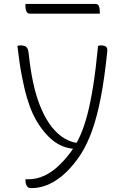

<svg xmlns="http://www.w3.org/2000/svg" viewBox="-20 -761 640 981"><path d="M496 -529Q515 -529 522.5 -521.5Q530 -514 528 -497Q514 -361 495 -263Q476 -165 451 -95Q426 -25 394.5 24.5Q363 74 323 114Q296 141 266 160.5Q236 180 205 190Q174 200 141 200Q138 200 135 199.5Q132 199 129 198.5Q126 198 124 196.5Q122 195 120 193Q115 188 112.5 179Q110 170 110 158V155H116Q118 155 120.5 155Q123 155 125 155Q169 155 210 135Q251 115 288 78Q318 48 343.5 13Q369 -22 389.5 -67.5Q410 -113 426.5 -176Q443 -239 456.5 -325Q470 -411 481 -526Q483 -527 484.5 -527.5Q486 -528 488 -528.5Q490 -529 492 -529Q494 -529 496 -529ZM85 -529Q103 -529 113.5 -522Q124 -515 127 -484Q135 -407 149 -341Q163 -275 184 -222Q205 -169 232 -129.5Q259 -90 292 -65.5Q325 -41 364 -32H397L381 0H374Q343 0 314 -9Q285 -18 258.5 -37Q232 -56 207 -86Q192 -104 177 -126.5Q162 -149 147 -181.5Q132 -214 118 -261Q104 -308 91.5 -373Q79 -438 69 -526Q71 -527 73 -527.5Q75 -528 77 -528.5Q79 -529 81 -529Q83 -529 85 -529ZM110 -741H467Q481 -741 485.5 -729.5Q490 -718 490 -701Q490 -700 490 -698Q490 -696 490 -694.5Q490 -693 490 -691H133Q124 -691 119 -696.5Q114 -702 112 -711Q110 -720 110 -731Q110 -733 110 -734.5Q110 -736 110 -738Q110 -740 110 -741Z"/></svg>

Font: Recursive Casual Light
Style: Regular
Weight: 300
Version: Version 1.047